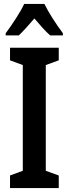

<svg xmlns="http://www.w3.org/2000/svg" viewBox="-20 -957 350 977"><path d="M206 -937H103C85 -897 42 -832 9 -788V-777H76C97 -797 125 -828 155 -863C184 -829 210 -799 235 -777H300V-788C264 -836 228 -892 206 -937ZM279 0V-64L213 -88V-626L279 -650V-714H31V-650L96 -626V-88L31 -64V0Z"/></svg>

Font: Noto Sans Devanagari ExtraCondensed SemiBold
Style: Regular
Weight: 600
Width: 2
Designer: Jelle Bosma - Monotype Design Team
Foundry: Monotype Imaging Inc.
Version: Version 2.004